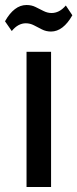

<svg xmlns="http://www.w3.org/2000/svg" viewBox="-38 -747 309 767"><path d="M166 -540V0H68V-540ZM-18 -662Q0 -694 21.5 -710.5Q43 -727 68 -727Q88 -727 104 -719Q120 -711 136 -703Q152 -695 168 -695Q183 -695 197 -702Q211 -709 225 -725L251 -686Q233 -654 211.5 -637.5Q190 -621 166 -621Q146 -621 129.5 -629.5Q113 -638 97.5 -646Q82 -654 65 -654Q50 -654 36 -646.5Q22 -639 9 -623Z"/></svg>

Font: Pathway Extreme Condensed Medium
Style: Regular
Weight: 500
Width: 3
Version: Version 1.001;gftools[0.9.26]